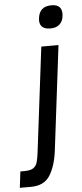

<svg xmlns="http://www.w3.org/2000/svg" viewBox="-117 -736 412 968"><g transform="rotate(-5 88.5 -251.5)"><path d="M114 -644Q121 -703 182 -703Q240 -703 233 -644Q230 -617 213 -602Q196 -587 167 -587Q136 -587 123 -602Q110 -617 114 -644ZM113 -500H200L135 30Q125 107 95.5 153.5Q66 200 -1 200H-57L-47 118H-28Q5 118 19.5 107.5Q34 97 39 78Q44 59 47 36Z"/></g></svg>

Font: Haskoy Medium
Style: Italic
Weight: 500
Designer: Ertekin Erdin
Foundry: Ertekin Erdin
Version: Version 2.000; ttfautohint (v1.8.4.7-5d5b)